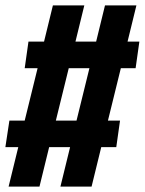

<svg xmlns="http://www.w3.org/2000/svg" viewBox="-25 -695 539 715"><path d="M480 -441H425L377 -246H422L408 -147H352L316 0H200L236 -147H158L122 0H7L43 -147H-5L10 -246H67L115 -441H67L81 -540H139L172 -675H289L256 -540H333L366 -675H483L450 -540H494ZM260 -246 308 -441H231L183 -246Z"/></svg>

Font: Fira Sans Extra Condensed
Style: Bold Italic
Weight: 700
Width: 3
Italic angle: -8°
Designer: Carrois Corporate & Edenspiekermann AG
Foundry: Carrois Corporate GbR & Edenspiekermann AG
Version: Version 4.203